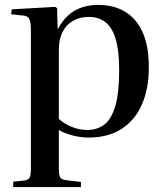

<svg xmlns="http://www.w3.org/2000/svg" viewBox="-20 -547 674 783"><path d="M34 216V194L79 189Q94 187 100 178.5Q106 170 106 143V-422Q106 -459 99 -471Q92 -483 70 -484L25 -489L28 -509L206 -519L213 -513L215 -430H217Q235 -464 259.5 -485.5Q284 -507 314.5 -517Q345 -527 380 -527Q444 -527 490.5 -499Q537 -471 562 -414.5Q587 -358 587 -272Q587 -186 559 -121.5Q531 -57 476 -21.5Q421 14 341 14Q310 14 276.5 5.5Q243 -3 220 -17V142Q220 167 225.5 176.5Q231 186 252 188L310 195V216ZM336 -17Q377 -17 406 -39.5Q435 -62 450.5 -115.5Q466 -169 466 -262Q466 -341 451.5 -388.5Q437 -436 409.5 -457Q382 -478 343 -478Q305 -478 277.5 -462Q250 -446 235 -416.5Q220 -387 220 -345V-62Q239 -44 270.5 -30.5Q302 -17 336 -17Z"/></svg>

Font: Literata 60pt Medium
Style: Regular
Weight: 500
Designer: Latin by Veronika Burian and Jose Scaglione. Greek by Irene Vlachou. Cyrillic by Vera Evstafieva.
Foundry: TypeTogether
Version: Version 3.103;gftools[0.9.29]